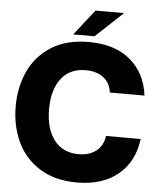

<svg xmlns="http://www.w3.org/2000/svg" viewBox="-63 -1013 904 1084"><g transform="rotate(5 389.5 -471.0)"><path d="M32 -382Q32 -492 74 -582Q116 -672 201.5 -725.5Q287 -779 413 -779Q560 -779 648 -705Q736 -631 751 -505H555Q547 -562 507.5 -590.5Q468 -619 409 -619Q319 -619 270 -555.5Q221 -492 221 -382Q221 -272 270 -207.5Q319 -143 409 -143Q468 -143 507 -172Q546 -201 555 -259H751Q736 -132 648 -57.5Q560 17 413 17Q288 17 202 -37Q116 -91 74 -181.5Q32 -272 32 -382ZM441 -814H320L434 -959H596Z"/></g></svg>

Font: Open Sauce One Black
Style: Regular
Weight: 900
Designer: Alfredo Marco Pradil
Foundry: Creative Sauce Fz LLC
Version: Version 1.477